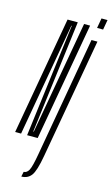

<svg xmlns="http://www.w3.org/2000/svg" viewBox="-178 -781 619 1061"><g transform="rotate(15 131.5 -251.0)"><path d="M-35 0H-1L113 -647.5H115.5L33.5 0H94L213 -675H178.5L64 -28.5H61L142.5 -675H84ZM61.5 229Q97.5 229 118 202.2Q138.5 175.5 154 86L275 -600H241L120.5 87Q108 159 96.8 179.8Q85.5 200.5 67.5 200.5ZM263.5 -729.5 253.5 -672.5H288L298 -729.5Z"/></g></svg>

Font: Anybody UltraCondensed ExtraLight
Style: Italic
Weight: 250
Width: 1
Italic angle: -10°
Version: Version 1.113;gftools[0.9.25]